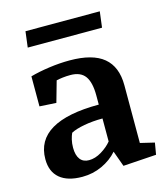

<svg xmlns="http://www.w3.org/2000/svg" viewBox="-110 -816 801 914"><g transform="rotate(-15 290.0 -359.0)"><path d="M488.8 -74.2 558.6 -57.6 548.8 0 385.3 10.7 357.4 -66.4Q327.1 -31.7 281.5 -10.5Q235.8 10.7 183.6 10.7Q111.3 10.7 72.8 -21.7Q34.2 -54.2 34.2 -115.7Q34.2 -208.5 113 -254.9Q191.9 -301.3 347.2 -301.3V-346.7Q347.2 -411.1 325 -441.7Q302.7 -472.2 252.9 -472.2Q232.4 -472.2 214.6 -470Q196.8 -467.8 183.6 -464.8L154.3 -361.3L72.3 -366.2V-514.2Q113.8 -525.9 165.8 -533.2Q217.8 -540.5 266.6 -540.5Q379.9 -540.5 434.3 -495.4Q488.8 -450.2 488.8 -358.9ZM347.2 -232.9Q298.3 -232.9 256.1 -225.1Q213.9 -217.3 190.4 -204.6Q184.6 -192.4 180.2 -174.1Q175.8 -155.8 175.8 -134.3Q175.8 -97.2 190.9 -77.4Q206.1 -57.6 234.4 -57.6Q265.1 -57.6 296.1 -76.4Q327.1 -95.2 347.2 -119.6ZM100.6 -729H466.8L457 -650.9H90.8Z"/></g></svg>

Font: Noticia Text
Style: Bold
Weight: 700
Designer: JM Sole
Foundry: JM Sole
Version: Version 1.003